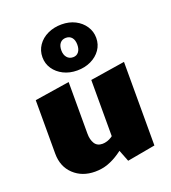

<svg xmlns="http://www.w3.org/2000/svg" viewBox="-133 -813 825 926"><g transform="rotate(-20 279.0 -350.0)"><path d="M199 9Q133 9 90 -31.5Q47 -72 47 -139V-413L226 -441V-176Q226 -145 238.5 -125Q251 -105 278 -105Q290 -105 302.5 -109Q315 -113 326.5 -120.5Q338 -128 346 -138L385 -78Q355 -53 325.5 -33Q296 -13 265.5 -2Q235 9 199 9ZM366 14 332 -73V-413L510 -441V-12ZM285 -479Q246 -479 215 -494.5Q184 -510 166 -536.5Q148 -563 148 -596Q148 -630 166.5 -657Q185 -684 217 -699Q249 -714 288 -714Q327 -714 357.5 -698.5Q388 -683 406 -656Q424 -629 424 -596Q424 -562 405.5 -535.5Q387 -509 355.5 -494Q324 -479 285 -479ZM288 -546Q306 -546 316.5 -559.5Q327 -573 327 -596Q327 -620 316 -633Q305 -646 286 -646Q267 -646 256 -633Q245 -620 245 -596Q245 -574 256.5 -560Q268 -546 288 -546Z"/></g></svg>

Font: Ysabeau Infant Black
Style: Regular
Weight: 900
Designer: Christian Thalmann (Catharsis Fonts)
Version: Version 2.001;gftools[0.9.30]; featfreeze: ss01,ss02,lnum